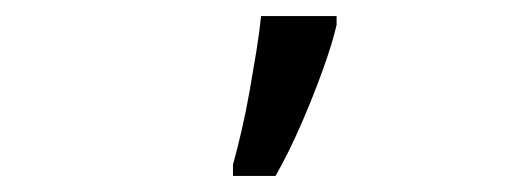

<svg xmlns="http://www.w3.org/2000/svg" viewBox="-20 -825 640 239"><path d="M270 -620Q275 -638 280.5 -661.5Q286 -685 290.5 -710.5Q295 -736 299 -760.5Q303 -785 305 -805H399V-794Q394 -772 382 -738.5Q370 -705 354.5 -669.5Q339 -634 323 -606H270Z"/></svg>

Font: Noto Sans Mono
Style: Regular
Weight: 400
Designer: Monotype Design Team
Foundry: Monotype Imaging Inc.
Version: Version 2.014